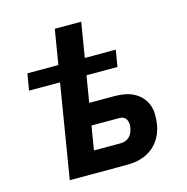

<svg xmlns="http://www.w3.org/2000/svg" viewBox="-108 -838 915 940"><g transform="rotate(-15 350.0 -367.5)"><path d="M131 0 209 -475H52L66 -559H223L252 -735H386L357 -559H514L500 -475H343L321 -341H446Q472 -341 497 -337Q522 -333 544 -322Q566 -311 582.5 -293.5Q599 -276 608 -253.5Q617 -231 617.5 -205Q618 -179 614 -153Q611 -132 602.5 -110.5Q594 -89 580 -70Q566 -51 547 -37Q528 -23 506.5 -14.5Q485 -6 463 -3Q441 0 419 0ZM419 -110Q431 -110 442.5 -114Q454 -118 463 -127Q472 -136 477 -147.5Q482 -159 484 -171Q486 -182 485 -192.5Q484 -203 479.5 -212Q475 -221 466 -226Q457 -231 446 -231H303L283 -110Z"/></g></svg>

Font: Iosevka Aile Extrabold Oblique
Style: Regular
Weight: 800
Italic angle: -9°
Designer: Belleve Invis
Foundry: Belleve Invis
Version: Version 31.1.0; ttfautohint (v1.8.4)